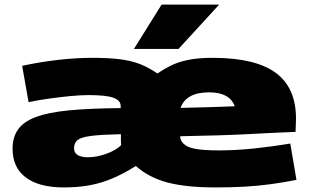

<svg xmlns="http://www.w3.org/2000/svg" viewBox="-20 -810 1361 840"><path d="M259 10Q151 10 93 -33.5Q35 -77 35 -159Q35 -209 58.5 -243Q82 -277 135.5 -297.5Q189 -318 280.5 -327Q372 -336 508 -337V-346Q508 -371 476 -382.5Q444 -394 367 -394Q333 -394 286 -389.5Q239 -385 190.5 -378Q142 -371 105 -363L77 -522Q155 -539 234 -548Q313 -557 384 -557Q458 -557 507 -550.5Q556 -544 593 -529.5Q630 -515 668 -489H670Q697 -508 728.5 -523.5Q760 -539 803.5 -548Q847 -557 911 -557Q1096 -557 1185.5 -492Q1275 -427 1275 -291Q1275 -274 1274 -259.5Q1273 -245 1273 -233Q1192 -230 1071 -223.5Q950 -217 769 -214Q768 -209 769 -205Q774 -187 790.5 -175Q807 -163 842.5 -157.5Q878 -152 940 -152Q1011 -152 1092 -160.5Q1173 -169 1250 -182L1277 -23Q1221 -12 1166.5 -4.5Q1112 3 1053 6.5Q994 10 924 10Q794 10 713 -11.5Q632 -33 575 -83H573Q522 -51 474.5 -30.5Q427 -10 375 0Q323 10 259 10ZM770 -338Q834 -339 891.5 -341Q949 -343 1007 -345Q985 -406 895 -406Q794 -406 770 -338ZM366 -122Q402 -122 444.5 -137Q487 -152 510 -175Q509 -182 509 -189Q509 -196 509 -204V-223Q423 -221 379 -215.5Q335 -210 319.5 -197.5Q304 -185 304 -161Q304 -122 366 -122ZM566 -596 687 -790H939L761 -596Z"/></svg>

Font: Georama ExtraExtended ExtraBold
Style: Regular
Weight: 800
Width: 8
Designer: Jean-Baptiste Levee
Foundry: Production Type
Version: Version 1.000